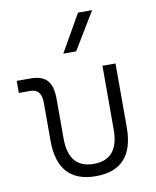

<svg xmlns="http://www.w3.org/2000/svg" viewBox="-89 -863 763 941"><g transform="rotate(-10 293.0 -392.5)"><path d="M312.5 9.8Q122.6 9.8 122.6 -200.2V-389.2Q122.6 -457.5 67.9 -457.5H10.3V-517.6H79.6Q136.2 -517.6 161.9 -488.8Q187.5 -460 187.5 -397V-200.2Q187.5 -51.3 312.5 -51.3Q437 -51.3 437 -200.2V-517.6H502V-200.2Q502 9.8 312.5 9.8ZM258.3 -609.4 364.3 -794.9H434.6L322.3 -609.4Z"/></g></svg>

Font: CaskaydiaCove NFP Light
Style: Regular
Weight: 300
Designer: Aaron Bell
Foundry: Saja Typeworks
Version: Version 2111.001; VTT 6.35;Nerd Fonts 3.1.1